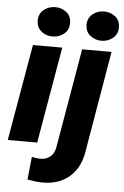

<svg xmlns="http://www.w3.org/2000/svg" viewBox="-62 -789 678 1048"><g transform="rotate(5 276.5 -265.0)"><path d="M254.9 -528.3 163.6 0H2.4L94.2 -528.3ZM108.4 -661.6Q107.4 -699.7 134 -722.2Q160.6 -744.6 196.8 -745.1Q231.4 -745.6 258.3 -724.9Q285.2 -704.1 285.6 -667.5Q286.6 -629.4 260 -606.9Q233.4 -584.5 197.3 -584Q162.6 -583.5 136 -604.2Q109.4 -625 108.4 -661.6ZM363.8 -528.3H524.9L432.1 16.6Q424.3 78.1 395.5 122.8Q366.7 167.5 319.6 191.4Q272.5 215.3 209.5 214.8Q189 214.4 168.7 211.9Q148.4 209.5 128.4 205.6L141.6 80.6Q152.8 82.5 164.1 84.5Q175.3 86.4 186.5 86.4Q209.5 86.9 226.6 78.6Q243.7 70.3 254.9 54.7Q266.1 39.1 270 17.1ZM376 -661.6Q375 -699.2 401.9 -721.9Q428.7 -744.6 464.4 -744.6Q499 -745.1 525.9 -724.6Q552.7 -704.1 553.2 -667.5Q554.2 -629.4 527.6 -606.9Q501 -584.5 464.8 -584Q430.2 -584 403.6 -604.5Q377 -625 376 -661.6Z"/></g></svg>

Font: Roboto Black
Style: Italic
Weight: 900
Italic angle: -12°
Designer: Christian Robertson
Foundry: Google
Version: Version 3.0; 2020